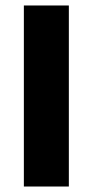

<svg xmlns="http://www.w3.org/2000/svg" viewBox="-20 -680 338 700"><path d="M67 0V-660H231V0Z"/></svg>

Font: Bricolage Grotesque 48pt Condensed ExtraBold ExtraBold
Style: Regular
Weight: 800
Version: Version 1.000;gftools[0.9.30]